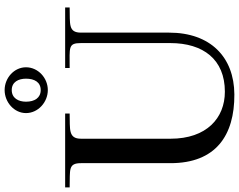

<svg xmlns="http://www.w3.org/2000/svg" viewBox="-120 -878 1008 809"><g transform="rotate(-90 383.5 -473.0)"><path d="M-1 -683C74 -681 101 -690 101 -635V-258C101 -68 217 12 391 11C548 10 651 -90 651 -264V-635C651 -690 688 -681 757 -683V-702H502V-683C590 -683 607 -690 607 -635V-259C607 -120 538 -29 402 -29C291 -29 204 -106 204 -258V-635C204 -690 245 -681 310 -683V-702H-1ZM312 -867C312 -816 358 -775 409 -775C460 -775 505 -816 505 -867C505 -917 460 -957 409 -957C358 -957 312 -917 312 -867ZM360 -867C360 -899 375 -927 409 -927C443 -927 457 -899 457 -867C457 -831 442 -805 409 -805C376 -805 360 -831 360 -867Z"/></g></svg>

Font: Ortica Linear
Style: Regular
Weight: 400
Designer: Benedetta Bovani
Foundry: Collletttivo
Version: Version 2.000;Glyphs 3.1.2 (3151)